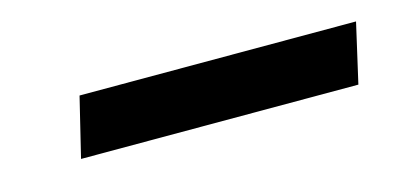

<svg xmlns="http://www.w3.org/2000/svg" viewBox="-27 -697 447 218"><g transform="rotate(-15 196.5 -588.0)"><path d="M393 -623H68L51 -553H377Z"/></g></svg>

Font: XITS
Style: Bold Italic
Weight: 700
Italic angle: -16.33°
Designer: MicroPress Inc., with final additions and corrections provided by Coen Hoffman, Elsevier (retired)
Version: Version 1.302